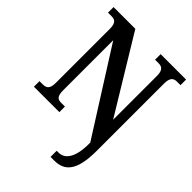

<svg xmlns="http://www.w3.org/2000/svg" viewBox="-265 -845 1217 1217"><g transform="rotate(45 343.5 -237.0)"><path d="M413 240H446C540 240 593 183 593 6V-597C593 -652 614 -664 643 -664H674V-714H446V-664H478C505 -664 527 -653 527 -601V-207L219 -714H24V-664H55C82 -664 105 -656 105 -601V-117C105 -58 83 -50 51 -50H24V0H252V-50H220C189 -50 171 -58 171 -117V-564L527 -2V9C527 135 484 185 430 185H413Z"/></g></svg>

Font: Noto Serif Tamil Condensed
Style: Bold Italic
Weight: 700
Width: 3
Italic angle: -12°
Designer: Indian Type Foundry, Tom Grace, and the Monotype Design Team
Foundry: Monotype Imaging Inc.
Version: Version 2.003